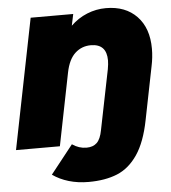

<svg xmlns="http://www.w3.org/2000/svg" viewBox="-60 -771 914 1029"><g transform="rotate(-5 397.0 -256.0)"><path d="M775 -478Q775 -432 765 -385L708 -100Q685 17 639.5 84Q594 151 529.5 177.5Q465 204 375 204Q318 204 269 189.5Q220 175 182 148L303 -5Q339 20 380 20Q415 20 435.5 0.5Q456 -19 465 -67L530 -389Q535 -417 535 -436Q535 -525 450 -525Q401 -525 365.5 -492.5Q330 -460 316 -390L238 0H2L142 -700H371L358 -638Q397 -676 446 -696Q495 -716 548 -716Q653 -716 714 -652.5Q775 -589 775 -478Z"/></g></svg>

Font: Montserrat Alternates Black
Style: Italic
Weight: 900
Italic angle: -11.3°
Designer: Julieta Ulanovsky
Foundry: Julieta Ulanovsky
Version: Version 7.200